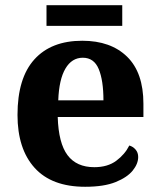

<svg xmlns="http://www.w3.org/2000/svg" viewBox="-20 -705 612 735"><path d="M306 10Q178 10 112.5 -62.5Q47 -135 47 -265Q47 -406 111.5 -477.5Q176 -549 295 -549Q404 -549 466.5 -488Q529 -427 529 -308V-257H201Q204 -157 238.5 -111Q273 -65 341 -65Q392 -65 425 -89.5Q458 -114 475 -148Q489 -144 499 -132.5Q509 -121 509 -104Q509 -78 488 -52Q467 -26 422.5 -8Q378 10 306 10ZM376 -321Q376 -397 358 -440.5Q340 -484 297 -484Q255 -484 230.5 -442.5Q206 -401 203 -321ZM158 -606V-685H448V-606Z"/></svg>

Font: Noto Serif Gurmukhi
Style: Bold
Weight: 700
Designer: Vaibhav Singh and the Monotype Design Team
Foundry: Monotype Imaging Inc.
Version: Version 2.004; ttfautohint (v1.8.4.7-5d5b)